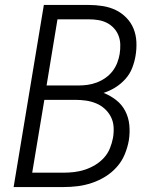

<svg xmlns="http://www.w3.org/2000/svg" viewBox="-20 -755 640 775"><path d="M35 0 157 -735H339Q367 -735 395 -730.5Q423 -726 447 -714.5Q471 -703 490 -683.5Q509 -664 519 -639.5Q529 -615 530.5 -586.5Q532 -558 527 -529Q523 -505 513.5 -480.5Q504 -456 486 -436Q468 -416 445.5 -402Q423 -388 398 -380Q426 -369 449 -351Q472 -333 485.5 -307Q499 -281 502 -250.5Q505 -220 500 -188Q495 -160 483.5 -132Q472 -104 451.5 -81Q431 -58 405 -42Q379 -26 350.5 -16.5Q322 -7 293.5 -3.5Q265 0 237 0ZM168 -410H297Q315 -410 333.5 -412.5Q352 -415 370.5 -422Q389 -429 405.5 -440.5Q422 -452 434 -467.5Q446 -483 453 -501Q460 -519 463 -537Q466 -556 465.5 -575Q465 -594 458.5 -611Q452 -628 439.5 -641.5Q427 -655 411 -663Q395 -671 376.5 -674Q358 -677 339 -677H212ZM110 -58H237Q258 -58 279.5 -60.5Q301 -63 322.5 -70Q344 -77 364 -89Q384 -101 399.5 -118Q415 -135 423.5 -156Q432 -177 436 -198Q440 -221 438.5 -243Q437 -265 427.5 -283.5Q418 -302 402.5 -316Q387 -330 367.5 -338Q348 -346 326.5 -349Q305 -352 283 -352H159Z"/></svg>

Font: Iosevka SS04 Light Extended
Style: Italic
Weight: 300
Width: 7
Italic angle: -9°
Monospace: yes
Designer: Belleve Invis
Foundry: Belleve Invis
Version: Version 19.0.0; ttfautohint (v1.8.4)